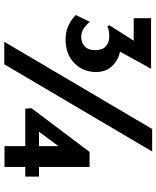

<svg xmlns="http://www.w3.org/2000/svg" viewBox="63 -793 730 896"><g transform="rotate(90 428.0 -345.0)"><path d="M316 -428Q316 -367 274 -326.5Q232 -286 165 -286Q127 -286 98 -300Q69 -314 50 -334L82 -399Q116 -359 151 -359Q179 -359 196.5 -375.5Q214 -392 214 -424Q214 -458 196 -474Q178 -490 149 -490Q121 -490 103 -481L98 -491L170 -604H65V-685H301L221 -540Q261 -532 288.5 -503Q316 -474 316 -428ZM280 0H175L582 -690H687ZM804 -98H759V-1H662V-98H487L485 -127L689 -398H759V-162H804ZM662 -162V-253L595 -162Z"/></g></svg>

Font: Josefin Sans SemiBold
Style: Regular
Weight: 600
Designer: Santiago Orozco
Foundry: Typemade
Version: Version 2.000